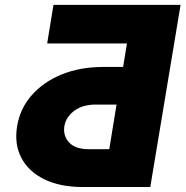

<svg xmlns="http://www.w3.org/2000/svg" viewBox="-20 -753 747 773"><path d="M585 0H313.5Q221.7 0 158.2 -31.2Q94.7 -62.5 65.9 -117.7Q37.1 -172.9 48.8 -244.1Q60.5 -315.9 107.7 -369.6Q154.8 -423.3 228.8 -453.4Q302.7 -483.4 394.5 -483.4H475.6L491.2 -578.1H169.9L195.3 -733.4H707ZM419.9 -152.3 449.2 -332H368.2Q314.5 -332.5 280.3 -307.9Q246.1 -283.2 239.3 -246.1Q232.9 -206.5 258.5 -179.2Q284.2 -151.9 338.9 -152.3Z"/></svg>

Font: Inter Display Black
Style: Italic
Weight: 900
Italic angle: -9.39999°
Designer: Rasmus Andersson
Foundry: rsms
Version: Version 4.000;git-a52131595